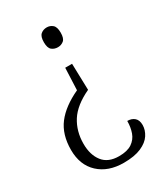

<svg xmlns="http://www.w3.org/2000/svg" viewBox="-181 -624 787 899"><g transform="rotate(-30 212.0 -175.0)"><path d="M239 -333 243 -190Q164 -153 131 -101Q98 -49 98 19Q98 78 126.5 115Q155 152 214 152Q259 152 284 135Q309 118 319 90Q329 62 329 28Q353 28 367.5 41Q382 54 382 80Q382 107 365.5 132.5Q349 158 312.5 174Q276 190 218 190Q134 190 83.5 143Q33 96 33 14Q33 -69 74 -122.5Q115 -176 197 -214L202 -333ZM221 -540Q239 -540 252.5 -528.5Q266 -517 266 -486Q266 -455 252.5 -444Q239 -433 221 -433Q202 -433 188.5 -444Q175 -455 175 -486Q175 -517 188.5 -528.5Q202 -540 221 -540Z"/></g></svg>

Font: Noto Serif Tamil SemiCondensed Light
Style: Regular
Weight: 300
Width: 4
Designer: Indian Type Foundry, Tom Grace, and the Monotype Design Team
Foundry: Monotype Imaging Inc.
Version: Version 2.004; ttfautohint (v1.8.4.7-5d5b)